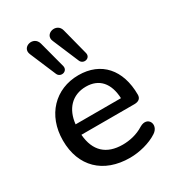

<svg xmlns="http://www.w3.org/2000/svg" viewBox="-186 -878 909 997"><g transform="rotate(-30 268.5 -380.0)"><path d="M184 -561C197 -531 245 -542 237 -577L195 -736C180 -793 95 -770 118 -717ZM321 -561C334 -531 382 -542 373 -577L332 -736C318 -793 231 -770 255 -717ZM300 9C355 9 421 -7 466 -37C516 -70 484 -137 428 -104C387 -78 341 -69 301 -69C204 -69 148 -120 140 -221H458C484 -221 498 -233 498 -255C498 -405 416 -497 281 -497C141 -497 42 -394 42 -243C42 -87 141 9 300 9ZM285 -426C364 -426 409 -374 413 -283H141C150 -369 201 -426 285 -426Z"/></g></svg>

Font: Nunito SemiBold
Style: Regular
Weight: 600
Designer: Vernon Adams
Foundry: Vernon Adams
Version: Version 3.602